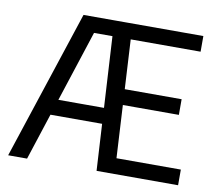

<svg xmlns="http://www.w3.org/2000/svg" viewBox="-69 -675 848 755"><g transform="rotate(10 354.5 -297.5)"><path d="M9.5 0 205.5 -595H368V-532.5H258.5L85 0ZM108.5 -186 124.5 -249H374.5V-186ZM362.5 0 328.5 -595H684V-532.5H405L431 -62.5H688V0ZM395 -273V-335.5H643V-273Z"/></g></svg>

Font: Encode Sans SC Condensed
Style: Regular
Weight: 400
Width: 3
Designer: Multiple Designers
Foundry: Impallari Type
Version: Version 3.002